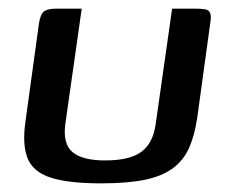

<svg xmlns="http://www.w3.org/2000/svg" viewBox="-20 -419 531 444"><path d="M169 -399 131 -132Q125 -86 148 -67Q171 -48 223 -48Q280 -48 307 -68Q334 -88 340 -132L378 -399Q379 -399 386.5 -399Q394 -399 403 -399Q412 -399 420 -399Q428 -399 431 -399Q446 -399 454.5 -397.5Q463 -396 466 -388.5Q469 -381 466 -364L436 -146Q430 -106 417.5 -77.5Q405 -49 380.5 -30.5Q356 -12 316 -3.5Q276 5 214 5Q139 5 98 -8Q57 -21 44 -52.5Q31 -84 39 -139L70 -364Q73 -385 81 -392Q89 -399 111 -399Q126 -399 140 -399Q154 -399 169 -399Z"/></svg>

Font: Genos Thin Medium
Style: Italic
Weight: 500
Italic angle: -8°
Version: Version 1.010